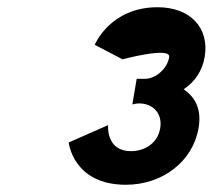

<svg xmlns="http://www.w3.org/2000/svg" viewBox="-20 -1281 588 531"><path d="M319 -1117C319 -1117 453 -1153 448 -1123C442 -1089 409 -1063 381 -1063H358L346 -992C346 -992 355 -995 365 -995C404 -995 430 -966 423 -926C416 -886 382 -863 342 -863C272 -863 279 -935 279 -935L170 -887C170 -887 182 -770 328 -770C429 -770 513 -834 529 -926C538 -976 522 -1011 488 -1034C519 -1055 539 -1084 546 -1123C560 -1204 506 -1261 416 -1261C284 -1261 242 -1157 242 -1157Z"/></svg>

Font: Hussar Dziwak
Style: Kur
Weight: 400
Version: Version 1.022